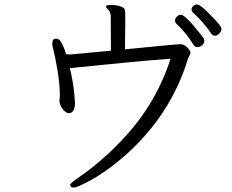

<svg xmlns="http://www.w3.org/2000/svg" viewBox="-20 -779 1040 860"><path d="M790 -713Q810 -713 880 -624Q892 -608 893.5 -605.5Q895 -603 895 -594Q895 -585 885.5 -576.5Q876 -568 864.5 -568Q853 -568 847 -578Q814 -632 768 -675Q764 -679 764 -687.5Q764 -696 772 -704.5Q780 -713 790 -713ZM214 -582Q214 -606 230 -606Q239 -606 244 -602Q259 -591 276 -537Q284 -535 291 -535H295L477 -552L476 -705Q476 -724 465.5 -734.5Q455 -745 455 -750V-752Q457 -757 477 -757Q497 -757 516 -751.5Q535 -746 538 -738Q541 -730 541 -718V-682L540 -579V-558Q770 -581 787.5 -581Q805 -581 819 -566.5Q833 -552 833 -544.5Q833 -537 829 -530.5Q825 -524 822 -516Q746 -266 542 -84Q445 1 356 44Q322 61 311 61Q300 61 297 56Q294 51 294 50Q294 42 328 19Q440 -58 536 -162Q680 -317 744 -516Q614 -506 547 -499Q480 -492 395 -484Q310 -476 299 -474H293Q307 -414 311.5 -370.5Q316 -327 316 -320Q316 -279 295 -273L290 -272Q276 -272 262.5 -288Q249 -304 246 -326L248 -348V-351Q248 -402 237.5 -464Q227 -526 220.5 -550Q214 -574 214 -582ZM924 -631Q914 -648 890.5 -675.5Q867 -703 844 -723Q838 -729 838 -737Q838 -745 845.5 -752Q853 -759 862 -759Q879 -759 928 -706Q972 -663 972 -650.5Q972 -638 962 -628.5Q952 -619 942.5 -619Q933 -619 924 -631Z"/></svg>

Font: LXGW WenKai Mono Lite
Style: Regular
Weight: 400
Monospace: yes
Designer: LXGW / Fontworks Inc.
Foundry: LXGW / Fontworks Inc.
Version: Version 1.520; June 14, 2025